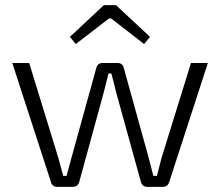

<svg xmlns="http://www.w3.org/2000/svg" viewBox="-20 -730 860 750"><path d="M566 -586 543 -558 414 -658H406L276 -558L253 -586L386 -710H433ZM792 -484 641 -19Q635 0 615 0H556Q535 0 530 -21L434 -368Q431 -380 425 -405Q419 -430 415 -443H404L385 -368L290 -21Q285 0 263 0H205Q184 0 179 -19L28 -484H94L208 -113Q213 -96 227 -43H240L259 -113L356 -464Q361 -484 381 -484H439Q459 -484 464 -463L561 -113L579 -43H593Q608 -101 611 -113L726 -484Z"/></svg>

Font: Exo 2.0 Light
Style: Regular
Weight: 300
Designer: Natanael Gama
Version: Version 1.001;PS 001.001;hotconv 1.0.70;makeotf.lib2.5.58329